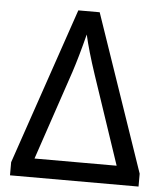

<svg xmlns="http://www.w3.org/2000/svg" viewBox="-52 -760 684 805"><g transform="rotate(5 290.5 -357.0)"><path d="M20 -55.2 245.1 -713.9H335L561 -54.2V0H20ZM289.1 -616.2Q264.2 -518.6 243.2 -455.1L116.2 -79.1H461.9L336.9 -451.2Q304.2 -549.3 289.1 -616.2Z"/></g></svg>

Font: Noto Sans Southeast Asian
Style: Regular
Weight: 400
Designer: Monotype Design Team
Foundry: Monotype Imaging Inc.
Version: Version 1.06 uh; ttfautohint (v1.4.1)